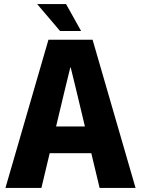

<svg xmlns="http://www.w3.org/2000/svg" viewBox="-20 -923 692 943"><path d="M218 -728H434.7L645.8 0H469.2L353 -486.3L327.2 -591.8H325.3L299.5 -486.3L183.3 0H6.7ZM243.8 -301.8H409.5L438.2 -170.5H214.5ZM275 -770.7 162.5 -903H304.5L378.3 -770.7Z"/></svg>

Font: Murecho Thin
Style: Regular
Weight: 100
Designer: Neil Summerour
Foundry: Positype
Version: Version 1.010